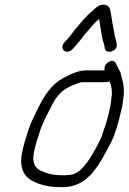

<svg xmlns="http://www.w3.org/2000/svg" viewBox="-20 -746 545 813"><path d="M287.2 -538 298 -550C306.1 -559.3 312.7 -567 317.8 -573C328.2 -585.4 337.6 -600.4 349.3 -612C366.6 -632 379.6 -649.7 399.8 -666C401.4 -654.3 403.3 -644.9 404.4 -634C410.6 -611 410.2 -582.4 419.7 -562C421.8 -556.4 422.4 -549.5 423.4 -543C428.7 -511.7 480.3 -529.9 474.1 -559C472.5 -574 467 -587.6 464.8 -601C458.3 -633.6 454.1 -661.8 448.5 -695C446.1 -713.7 437.8 -724 423.6 -726C400 -729.3 386.1 -713.1 369.1 -698C348.4 -681.1 330.9 -660.7 313.8 -640C294.6 -618.6 282.6 -599.3 263.4 -578L251.4 -565C228.3 -537.9 263.2 -511.3 287.2 -538ZM446.4 -292 440.2 -265C433.3 -235.3 425 -210 415 -182C407.8 -157.5 400.3 -147.8 390.1 -126C378.4 -105.3 366.1 -83.1 352.8 -64C332.2 -35.9 308.7 -5 267.2 -5C258.2 -3.7 249.8 -3.3 241.9 -4C200.6 -4 175.4 -12.7 148.8 -25C121.9 -40.2 115.2 -65.9 125.9 -112C131.5 -136.5 136.7 -152.4 144.6 -176C159.9 -229.8 185.6 -271.1 207.7 -315C228.9 -352.5 256.4 -373.6 295.6 -388C306.5 -391.7 318.8 -398 330.9 -398H416.9C424.2 -398 430 -398.3 434.1 -399C437.4 -399 440.9 -399.3 444.3 -400C451.1 -386.9 457 -355.3 451.9 -333C450.5 -321.8 449.6 -305.9 446.4 -292ZM423.4 -448H342.4C315.4 -448 283.8 -434.1 262.7 -423C210.1 -399.4 179.9 -360.8 150.9 -307C131.7 -267 109.1 -228.5 95.6 -180C86.9 -153.9 82 -138.5 75.7 -111.5C59.9 -42.7 75.9 -2.9 116.4 20C147.1 34.6 179.5 46 229.4 46C270.6 48.8 304.9 39.7 333.4 20C385.9 -15.9 416.7 -80.5 449.8 -142C467.4 -177.4 480.5 -223.1 490.2 -265L496.4 -292C500 -307.7 501.7 -325.9 503.3 -339C506.9 -365 502.6 -394.9 496.6 -414L491.7 -432C491.2 -432.7 490.8 -433.7 490.4 -435L490.9 -437C490 -441.7 487.9 -445.7 484.7 -449C479.4 -459.7 476 -467.6 471.1 -477C459.3 -504 414.2 -476.5 423.4 -448Z"/></svg>

Font: HoneyBee
Style: BookIt
Weight: 300
Foundry: Cannot Into Space Fonts
Version: Version 0.89